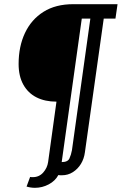

<svg xmlns="http://www.w3.org/2000/svg" viewBox="-20 -738 582 918"><path d="M124 108Q128 109 131 109Q134 109 137 109Q167 109 186.5 87Q206 65 210 37L250 -252Q195 -252 154.5 -272.5Q114 -293 91.5 -333.5Q69 -374 69 -432Q69 -516 99.5 -580.5Q130 -645 188 -681.5Q246 -718 330 -718H542L532 -649H476L386 -10Q382 21 367 45.5Q352 70 328.5 85Q305 100 276 100Q272 100 268 100Q264 100 259 99Q244 127 213 143.5Q182 160 147 160Q127 160 107 154ZM371 -649 275 37Q304 37 312 19.5Q320 2 324 -20L412 -649Z"/></svg>

Font: Rosario Light
Style: Bold Italic
Weight: 700
Italic angle: -8.05°
Version: Version 1.101; ttfautohint (v1.8.1.43-b0c9)